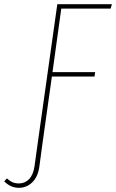

<svg xmlns="http://www.w3.org/2000/svg" viewBox="-115 -701 555 918"><path d="M178 -660 136 -356H340L337 -335H133L86 0L73 97Q66 145 39 171Q12 197 -25 197Q-64 197 -95 166L-82 152Q-69 164 -56 170Q-43 176 -24 176Q4 176 24 155.5Q44 135 50 94L63 0L159 -681H420L414 -660Z"/></svg>

Font: Fira Sans Extra Condensed Thin
Style: Italic
Weight: 250
Width: 3
Italic angle: -8°
Designer: Carrois Corporate & Edenspiekermann AG
Foundry: Carrois Corporate GbR & Edenspiekermann AG
Version: Version 4.203